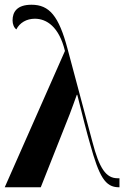

<svg xmlns="http://www.w3.org/2000/svg" viewBox="-23 -790 527 810"><path d="M-3 0H149L271 -308C280 -331 290 -360 301 -390H303C322 -313 347 -216 357 -183C395 -45 421 0 478 0H481V-38H473C424 -38 396 -80 367 -191L262 -584C225 -723 185 -770 110 -770C49 -770 30 -740 30 -704C30 -688 36 -673 46 -666C60 -694 89 -711 124 -711C173 -711 226 -678 251 -575Z"/></svg>

Font: Noto Serif Display Condensed Extra
Style: Regular
Weight: 800
Width: 3
Designer: Monotype Design Team
Foundry: Monotype Imaging Inc.
Version: Version 1.900